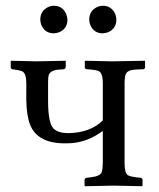

<svg xmlns="http://www.w3.org/2000/svg" viewBox="-20 -641 550 663"><path d="M335 -353Q335 -389.6 320.3 -396Q311.5 -399.4 293.9 -400.9L278.8 -401.9Q273.4 -403.8 272.9 -407.2V-429.2L274.9 -431.2Q275.9 -431.2 368.2 -429.2L480 -431.2L481 -429.2V-407.2Q479.5 -403.3 476.1 -401.9L450.2 -400.9Q420.4 -399.9 414.1 -384.8Q410.2 -374 410.2 -353V-78.1Q410.2 -43.5 421.4 -36.1Q430.2 -31.2 450.2 -28.8L466.8 -26.9Q470.7 -24.9 472.2 -22V0L470.2 2Q469.2 2 374 0L273.9 2L272 0V-21Q273.9 -25.9 277.8 -26.9L293.9 -28.8Q325.7 -32.7 331.1 -45.9Q334.5 -55.7 335 -78.1V-189Q283.2 -150.4 224.6 -146.5Q214.4 -146 204.1 -146Q108.9 -146 83.5 -211.4Q71.3 -244.6 70.8 -296.9V-354Q70.8 -388.2 56.2 -395Q47.4 -398.4 29.8 -400.9L22 -401.9Q17.6 -404.3 17.1 -407.2V-429.2L18.1 -431.2Q19 -431.2 106 -429.2L206.1 -431.2L207 -429.2V-408.2Q205.1 -403.3 201.2 -401.9L186 -400.9Q154.3 -398.9 148.4 -382.3Q146 -373.5 146 -358.9V-293Q146 -216.3 165 -196.8Q181.2 -181.6 214.8 -181.2Q291 -182.1 335 -225.1ZM119.1 -573.2Q119.1 -603.5 146.5 -616.7Q156.2 -621.1 166 -621.1Q195.8 -621.1 208.5 -592.8Q212.4 -582.5 212.9 -573.2Q212.9 -542.5 184.6 -529.8Q175.3 -526.4 166 -525.9Q135.3 -525.9 123 -554.2Q119.1 -564 119.1 -573.2ZM288.1 -573.2Q288.1 -603.5 315.4 -616.7Q325.2 -621.1 335 -621.1Q364.7 -621.1 377.9 -592.8Q381.8 -582.5 381.8 -573.2Q381.8 -542.5 353.5 -529.8Q344.2 -526.4 335 -525.9Q304.2 -525.9 292 -554.2Q288.1 -564 288.1 -573.2Z"/></svg>

Font: Linux Libertine Display O
Style: Regular
Weight: 400
Designer: Philipp H. Poll
Foundry: Philipp H. Poll
Version: Version 5.0.9